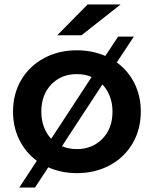

<svg xmlns="http://www.w3.org/2000/svg" viewBox="-20 -764 685 855"><path d="M607 -267Q607 -188 570.5 -125.5Q534 -63 469 -28Q404 7 322 7Q253 7 195 -19L136 71H66L144 -48Q94 -85 66 -141.5Q38 -198 38 -267Q38 -346 74.5 -408Q111 -470 176 -505Q241 -540 322 -540Q391 -540 449 -515L506 -601H576L500 -486Q551 -449 579 -392.5Q607 -336 607 -267ZM208 -146 388 -421Q359 -434 322 -434Q253 -434 208.5 -388Q164 -342 164 -267Q164 -230 175.5 -199Q187 -168 208 -146ZM481 -267Q481 -304 469 -335Q457 -366 436 -388L256 -113Q285 -100 322 -100Q391 -100 436 -146Q481 -192 481 -267ZM370 -744H517L343 -607H235Z"/></svg>

Font: mBank SemiBold
Style: Regular
Weight: 600
Designer: Julieta Ulanovsky
Foundry: Julieta Ulanovsky
Version: Version 7.200